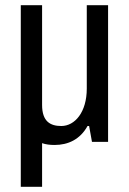

<svg xmlns="http://www.w3.org/2000/svg" viewBox="-20 -546 496 739"><path d="M396 0V-526H314V-205C314 -114 268 -61 216 -61C174 -61 142 -78 142 -142V-526H60V173H142V5C156 10 172 12 190 12C242 12 288 -9 317 -61H323L334 0Z"/></svg>

Font: Archivo Narrow
Style: Regular
Weight: 400
Designer: Hector Gatti
Foundry: Omnibus-Type
Version: Version 1.003;PS 001.003;hotconv 1.0.70;makeotf.lib2.5.58329